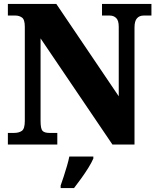

<svg xmlns="http://www.w3.org/2000/svg" viewBox="-20 -734 797 975"><path d="M20 0V-59H51Q76 -59 91 -69.5Q106 -80 106 -120V-598Q106 -635 91.5 -645Q77 -655 59 -655H20V-714H266L583 -245V-598Q583 -630 570 -642.5Q557 -655 538 -655H498V-714H749V-655H709Q688 -655 675.5 -641Q663 -627 663 -594V0H551L186 -539V-120Q186 -80 196 -69.5Q206 -59 231 -59H271V0ZM288 208Q295 189 303.5 162.5Q312 136 320 109Q328 82 332 61H454V71Q445 92 428.5 118.5Q412 145 392.5 172Q373 199 356 221H288Z"/></svg>

Font: Noto Serif Myanmar SemiCondensed Black
Style: Regular
Weight: 900
Width: 4
Designer: Ben Mitchell and the Monotype Design Team
Foundry: Monotype Imaging Inc.
Version: Version 2.106; ttfautohint (v1.8.4.7-5d5b)